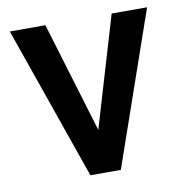

<svg xmlns="http://www.w3.org/2000/svg" viewBox="-65 -590 626 652"><g transform="rotate(-10 248.0 -264.0)"><path d="M133.3 -528.3 248.5 -147 361.8 -528.3H483.9L300.3 0H195.3L10.7 -528.3Z"/></g></svg>

Font: Vazirmatn UI FD Medium
Style: Regular
Weight: 500
Designer: Saber Rastikerdar
Foundry: Saber Rastikerdar
Version: Version 33.003